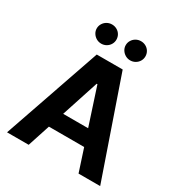

<svg xmlns="http://www.w3.org/2000/svg" viewBox="-209 -1065 1136 1210"><g transform="rotate(30 359.0 -460.0)"><path d="M20 0 264.5 -707.2H453.2L697.7 0H540.3L361.6 -547.5H356.1L177.4 0ZM547.1 -277.8V-162.9H169.3V-277.8ZM182 -850Q182 -869.1 191.9 -885.2Q201.8 -901.3 218.1 -910.5Q234.4 -919.7 253.9 -919.7Q273.5 -919.7 289.9 -910.5Q306.3 -901.3 315.7 -885.3Q325.1 -869.3 325.1 -850Q325.1 -831.3 315.7 -815.4Q306.3 -799.4 289.9 -789.9Q273.5 -780.4 253.9 -780.4Q234.6 -780.4 218.2 -789.9Q201.8 -799.4 191.9 -815.4Q182 -831.4 182 -850ZM392.9 -850Q392.9 -869.1 402.8 -885.2Q412.7 -901.3 429 -910.5Q445.3 -919.7 464.9 -919.7Q484.3 -919.7 500.8 -910.5Q517.3 -901.3 526.7 -885.2Q536.1 -869.1 536.1 -850Q536.1 -831.3 526.7 -815.4Q517.3 -799.4 500.8 -789.9Q484.3 -780.4 464.9 -780.4Q445.5 -780.4 429.1 -789.9Q412.7 -799.4 402.8 -815.4Q392.9 -831.4 392.9 -850Z"/></g></svg>

Font: Pretendard Variable
Style: Regular
Weight: 400
Designer: Base glyphs from Inter by Rasmus Andersson; Hangul glyphs from Noto Sans CJK(Source Han Sans) by Jang Soo-young and Kang
Foundry: Kil Hyung-jin
Version: Version 1.100;FEAKit 1.0